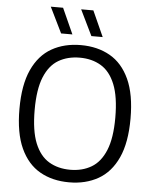

<svg xmlns="http://www.w3.org/2000/svg" viewBox="-62 -997 844 1058"><g transform="rotate(5 360.0 -468.0)"><path d="M360 9.5Q267.5 9.5 198.5 -29.8Q129.5 -69 91 -152.8Q52.5 -236.5 52.5 -370Q52.5 -503.5 91 -587.2Q129.5 -671 198.8 -710.2Q268 -749.5 360 -749.5Q452 -749.5 521 -710.2Q590 -671 628.5 -587.2Q667 -503.5 667 -370Q667 -236.5 628.5 -152.8Q590 -69 520.8 -29.8Q451.5 9.5 360 9.5ZM360 -60Q427 -60 477.2 -89.8Q527.5 -119.5 555.2 -187Q583 -254.5 583 -367.5Q583 -483 555.2 -551.5Q527.5 -620 477.2 -650Q427 -680 360 -680Q292.5 -680 242.2 -650.5Q192 -621 164.2 -553.5Q136.5 -486 136.5 -372.5Q136.5 -256.5 164.2 -188.2Q192 -120 242.2 -90Q292.5 -60 360 -60ZM412.5 -804 343.5 -946H411L475 -804ZM245 -804 175.5 -946H243.5L307.5 -804Z"/></g></svg>

Font: Encode Sans SC
Style: Regular
Weight: 400
Version: Version 3.002